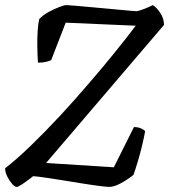

<svg xmlns="http://www.w3.org/2000/svg" viewBox="-31 -734 664 754"><path d="M34 0Q27 0 16.5 -12Q6 -24 -2.5 -41Q-11 -58 -11 -73Q34 -108 89 -161Q144 -214 204 -278.5Q264 -343 321 -410Q372 -469 418.5 -526.5Q465 -584 502 -633L227 -645L170 -498Q165 -495 151.5 -491.5Q138 -488 118 -488Q116 -519 115.5 -552Q115 -585 117 -613.5Q119 -642 123 -659Q138 -675 160 -687Q182 -699 202 -706.5Q222 -714 229 -714Q236 -714 264.5 -711.5Q293 -709 331.5 -705.5Q370 -702 408 -698.5Q446 -695 473 -692.5Q500 -690 504 -690Q515 -691 535.5 -699Q556 -707 569 -714Q583 -706 598 -684Q613 -662 613 -636L150 -94L416 -77L495 -235Q512 -235 523.5 -229.5Q535 -224 539 -219Q535 -196 527 -162.5Q519 -129 509.5 -97.5Q500 -66 493 -47Q466 -26 441 -13Q416 0 398 0Q388 0 357 -4Q326 -8 286 -14.5Q246 -21 206 -27.5Q166 -34 136.5 -38Q107 -42 99 -42Q46 0 34 0Z"/></svg>

Font: Texturina 72pt 72pt Medium
Style: Italic
Weight: 500
Italic angle: -11°
Designer: Guillermo Torres Carreño
Foundry: Omnibus-Type
Version: Version 1.002; ttfautohint (v1.8.3)